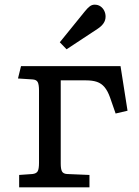

<svg xmlns="http://www.w3.org/2000/svg" viewBox="-20 -802 596 822"><path d="M62 0V-53L119 -57Q136 -59 141.5 -69Q147 -79 147 -105V-414Q147 -440 141.5 -450.5Q136 -461 119 -462L57 -466L70 -519H496L526 -328L475 -316L451 -385Q441 -413 427.5 -429Q414 -445 395 -451.5Q376 -458 347 -458H240V-102Q240 -78 245.5 -68Q251 -58 267 -57L363 -53V0ZM265 -591 236 -621 343 -753Q355 -768 364.5 -775Q374 -782 385 -782Q400 -782 410.5 -774.5Q421 -767 426.5 -755.5Q432 -744 432 -731Q432 -715 423 -702Q414 -689 397 -678Z"/></svg>

Font: Literata Variable Black
Style: Regular
Weight: 900
Designer: Latin by Veronika Burian and Jose Scaglione. Greek by Irene Vlachou. Cyrillic by Vera Evstafieva.
Foundry: TypeTogether
Version: Version 3.021